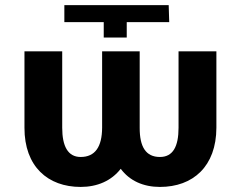

<svg xmlns="http://www.w3.org/2000/svg" viewBox="-20 -732 958 762"><path d="M300.1 9.9C366.5 9.9 422.2 -14.6 459.2 -62.1C494.3 -14.6 548.7 9.9 614.7 9.9C746.1 9.9 838.4 -71.7 838.8 -225.1V-528.4H688.6V-225.1C688.6 -149.5 665.8 -109 614.7 -109C558.6 -109 534.1 -149.5 534.4 -225.1V-528.4H385.3V-225.1C384.9 -149.5 357.6 -109 300.1 -109C249.3 -109 226.9 -152 226.9 -225.1V-528.4H77.1V-225.1C76.7 -71 170.1 9.9 300.1 9.9ZM391.7 -644.2V-583.1H483V-644.2H651.6L649.5 -711.6H235.4V-644.2Z"/></svg>

Font: Inter-Hewn
Style: Bold
Weight: 700
Designer: Rasmus Andersson
Foundry: rsms
Version: Version 3.012;git-f93a4a705